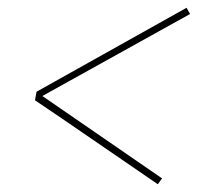

<svg xmlns="http://www.w3.org/2000/svg" viewBox="-20 -587 540 494"><path d="M386 -113 138 -283 70 -329 74 -351 460 -567 469 -551 89 -340 397 -128Z"/></svg>

Font: Iosevka SS04 Thin Oblique
Style: Regular
Weight: 100
Italic angle: -9°
Monospace: yes
Designer: Belleve Invis
Foundry: Belleve Invis
Version: Version 19.0.0; ttfautohint (v1.8.4)